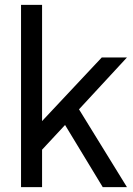

<svg xmlns="http://www.w3.org/2000/svg" viewBox="-20 -765 545 785"><path d="M499 -530 303 -318 499 0H400L246 -254L152 -153V0H66V-745H152V-270L396 -530Z"/></svg>

Font: Plus Jakarta Display
Style: Regular
Weight: 400
Designer: Gumpita Rahayu
Foundry: Tokotype Studio
Version: Version 1.000;hotconv 1.0.109;makeotfexe 2.5.65596